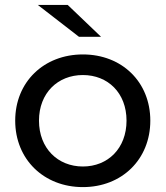

<svg xmlns="http://www.w3.org/2000/svg" viewBox="-20 -757 675 783"><path d="M302 -607H392L256 -737H134ZM318 6C477 6 593 -107 593 -265C593 -423 477 -535 318 -535C159 -535 42 -423 42 -265C42 -107 159 6 318 6ZM318 -78C216 -78 139 -152 139 -265C139 -378 216 -451 318 -451C420 -451 496 -378 496 -265C496 -152 420 -78 318 -78Z"/></svg>

Font: AWKNG-Font Medium
Style: Regular
Weight: 500
Designer: Awakening Church
Foundry: Awakening Church
Version: Version 1.700;PS 001.700;hotconv 1.0.88;makeotf.lib2.5.64775